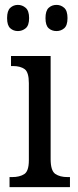

<svg xmlns="http://www.w3.org/2000/svg" viewBox="-20 -765 318 785"><path d="M19 0V-41H30Q60 -41 79 -53Q98 -65 98 -110V-425Q98 -470 80.5 -482.5Q63 -495 33 -495H25V-536H187V-115Q187 -67 206 -54Q225 -41 256 -41H266V0ZM211 -638Q192 -638 179 -649.5Q166 -661 166 -691Q166 -721 179 -733Q192 -745 211 -745Q229 -745 242.5 -733Q256 -721 256 -691Q256 -661 242.5 -649.5Q229 -638 211 -638ZM53 -638Q35 -638 22 -649.5Q9 -661 9 -691Q9 -721 22 -733Q35 -745 53 -745Q71 -745 85 -733Q99 -721 99 -691Q99 -661 85 -649.5Q71 -638 53 -638Z"/></svg>

Font: Noto Serif Sinhala Condensed
Style: Regular
Weight: 400
Width: 3
Designer: Jelle Bosma - Monotype Design Team
Foundry: Monotype Imaging Inc.
Version: Version 2.007; ttfautohint (v1.8.4.7-5d5b)